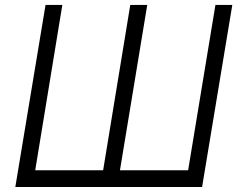

<svg xmlns="http://www.w3.org/2000/svg" viewBox="-20 -747 959 767"><path d="M161.9 -727.3H229L120.7 -66.8H392L500.4 -727.3H568.2L459.2 -66.8H731.5L840.6 -727.3H908L787.3 0H41.2Z"/></svg>

Font: Inter UI Light
Style: Italic
Weight: 300
Italic angle: 9.39999°
Designer: Rasmus Andersson
Foundry: rsms
Version: 3.2;8d6f07862